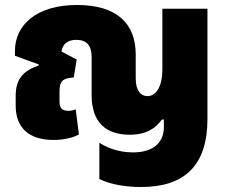

<svg xmlns="http://www.w3.org/2000/svg" viewBox="-20 -552 915 771"><path d="M546 199C722 199 813 112 813 -74V-517H632V-272C632 -207 608 -166 572 -166C547 -166 525 -186 525 -237V-333C525 -457 450 -532 289 -532C125 -532 40 -450 40 -348V-328L136 -293L135 -289C75 -268 43 -237 43 -167V-127C43 -41 94 10 195 10C239 10 275 0 297 -12L284 -113C275 -109 264 -107 255 -107C229 -107 219 -118 219 -145V-186C219 -227 233 -238 276 -241L288 -313L227 -345C231 -376 253 -392 286 -392C326 -392 348 -372 348 -322V-170C348 -61 405 -11 501 -11C572 -11 607 -40 630 -72H638V-41C638 20 596 60 514 60C452 60 404 38 379 21V167C427 190 488 199 546 199Z"/></svg>

Font: Noto Sans Thai UI SemCond Blk
Style: Regular
Weight: 900
Width: 4
Designer: Monotype Design Team
Foundry: Monotype Imaging Inc.
Version: Version 2.000